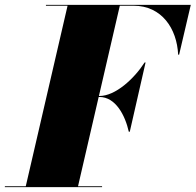

<svg xmlns="http://www.w3.org/2000/svg" viewBox="-70 -770 805 790"><path d="M-50 -3.5V0H350V-3.5H251L336 -371H339C406 -371 445 -295 460 -228H464L529 -513H525C482 -446 405 -375 339 -375H337L423 -746.5H479C596 -746.5 658 -652 663 -545H667L715 -750H119V-746.5H208L36 -3.5Z"/></svg>

Font: Bodoni* 48pt Fatface
Style: Italic
Weight: 900
Italic angle: -13°
Version: Version 2.3